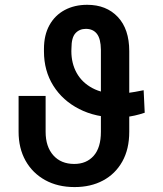

<svg xmlns="http://www.w3.org/2000/svg" viewBox="-20 -757 668 787"><path d="M568.8 -387.2 573.2 -294.9Q551.3 -287.6 532.2 -283.4Q513.2 -279.3 496.1 -277.3Q479 -275.4 461.9 -275.4Q372.6 -275.4 304.7 -310.1Q236.8 -344.7 198.5 -405.8Q160.2 -466.8 160.2 -546.4V-556.6Q160.2 -613.3 182.6 -653.8Q205.1 -694.3 245.1 -715.8Q285.2 -737.3 337.4 -737.3Q416 -737.3 462.9 -687.5Q509.8 -637.7 509.8 -547.4V-216.8Q509.8 -145.5 481.2 -94.7Q452.6 -43.9 402.3 -17.1Q352.1 9.8 285.6 9.8Q216.8 9.8 165 -18.8Q113.3 -47.4 84.7 -98.4Q56.2 -149.4 56.2 -216.8V-363.8H167V-216.8Q167 -155.8 198.5 -120.4Q230 -85 284.2 -85Q334.5 -85 364 -118.4Q393.6 -151.9 393.6 -216.8V-552.7Q393.1 -598.1 377.2 -618.4Q361.3 -638.7 332 -638.7Q305.7 -638.7 289.3 -620.8Q272.9 -603 272.9 -559.6L272.5 -547.4Q272.5 -497.1 294.4 -457.8Q316.4 -418.5 358.9 -395.8Q401.4 -373 461.9 -373Q474.1 -373 485.1 -374Q496.1 -375 507.8 -376.5Q519.5 -377.9 534.2 -380.6Q548.8 -383.3 568.8 -387.2Z"/></svg>

Font: Inter 24pt Medium
Style: Regular
Weight: 500
Designer: Rasmus Andersson
Foundry: rsms
Version: Version 4.001;git-66647c0bb